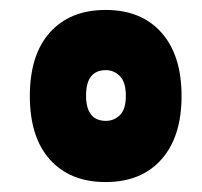

<svg xmlns="http://www.w3.org/2000/svg" viewBox="-20 -719 406 386"><path d="M80.5 -398Q40 -443 40 -526Q40 -609 80.5 -654Q121 -699 192.5 -699Q264 -699 304.5 -653.5Q345 -608 345 -526Q345 -444 304.5 -398.5Q264 -353 192.5 -353Q121 -353 80.5 -398ZM193 -476Q209 -476 221 -487.5Q233 -499 233 -526.5Q233 -554 221 -566Q209 -578 193 -578Q153 -578 153 -527Q153 -476 193 -476Z"/></svg>

Font: Lilita One
Style: Regular
Weight: 400
Designer: Juan Montoreano
Foundry: Juan Montoreano
Version: Version 1.002